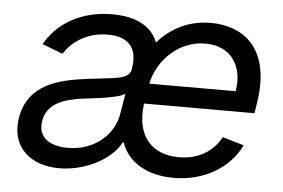

<svg xmlns="http://www.w3.org/2000/svg" viewBox="-45 -614 1014 687"><g transform="rotate(5 462.5 -270.5)"><path d="M190.3 12.8C285.5 12.8 377.8 -38.4 409.1 -99.4H412.3C435.4 -32 502.5 11.4 600.9 11.4C711.6 11.4 801.1 -44 840.9 -126.4L764.2 -149.1C733 -92.3 679 -63.9 613.6 -63.9C516.7 -63.9 458.1 -125.7 472.3 -240.8L472.7 -244.3H869.3L875 -279.8C907.7 -483.3 799.7 -552.6 686.1 -552.6C608.7 -552.6 544 -520.6 496.1 -465.6C467 -541.5 383.9 -552.6 332.4 -552.6C250 -552.6 150.6 -524.1 92.3 -424.7L166.2 -396.3C191.8 -436.1 242.9 -478.7 322.4 -478.7C399.1 -478.7 430.4 -437.5 419 -367.9V-365.1C411.9 -325.3 370.7 -328.1 269.9 -315.3C166.2 -302.6 52.6 -279.8 31.2 -154.8C14.2 -48.3 86.6 12.8 190.3 12.8ZM115.1 -150.6C125 -214.5 187.5 -234.4 254.3 -242.9C289.8 -247.2 386.4 -257.1 403.4 -274.1L390.6 -197.4C379.3 -129.3 313.9 -62.5 214.5 -62.5C147.7 -62.5 105.1 -92.3 115.1 -150.6ZM485.4 -316.8 485.8 -320.3C505 -403.4 578.1 -477.3 673.3 -477.3C764.2 -477.3 811.1 -409.1 795.5 -316.8Z"/></g></svg>

Font: Margiela Sans
Style: Italic
Weight: 400
Italic angle: -9.39999°
Designer: Stefan Endress, Andreas Faust
Version: Version 1.100;FEAKit 1.0